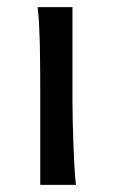

<svg xmlns="http://www.w3.org/2000/svg" viewBox="-20 -518 316 538"><path d="M183.1 -231.9Q183.1 -208.5 183.8 -176.5Q184.6 -144.5 185.8 -111.8Q187 -79.1 188.7 -49.3Q190.4 -19.5 192.9 0H92.8V-258.8Q92.8 -294.4 92.5 -329.1Q92.3 -363.8 91.6 -394.8Q90.8 -425.8 89.4 -452.4Q87.9 -479 85.4 -498H183.1Z"/></svg>

Font: Andika Am
Style: Regular
Weight: 400
Designer: Victor Gaultney, Annie Olsen, Julie Remington, Don Collingsworth, Eric Hays, Becca Hirsbrunner
Foundry: SIL International
Version: Version 5.000